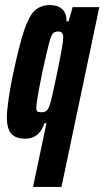

<svg xmlns="http://www.w3.org/2000/svg" viewBox="-20 -538 411 756"><path d="M163 -53H155Q135 8 80 8Q41 8 24 -12Q7 -32 7 -77Q7 -100 14 -149.5Q21 -199 33 -254Q57 -365 75.5 -420Q94 -475 117 -496.5Q140 -518 177 -518Q207 -518 224.5 -502.5Q242 -487 242 -454H250L266 -510H371L222 198H110ZM175 -122Q183 -144 206 -256Q229 -368 229 -391Q229 -414 210 -414Q195 -414 188 -406Q181 -398 173 -367.5Q165 -337 147 -255Q123 -139 123 -113Q123 -102 127.5 -99Q132 -96 143 -96Q155 -96 162 -101Q169 -106 175 -122Z"/></svg>

Font: Saira Ultra Condensed ExtraBold
Style: Italic
Weight: 800
Width: 1
Italic angle: -12°
Designer: Hector Gatti with collaboration of the Omnibus-Type team
Foundry: Omnibus-Type
Version: Version 1.001; ttfautohint (v1.8)